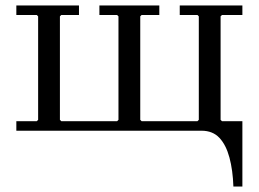

<svg xmlns="http://www.w3.org/2000/svg" viewBox="-20 -480 950 705"><path d="M720 -35H870V205H837Q835 145 822.5 98.5Q810 52 785.5 26Q761 0 720 0ZM795 -425 790 -420V-40L795 -35H870V0H40V-35H115L120 -40V-420L115 -425H40V-460H270V-425H205L200 -420V-40L205 -35H410L415 -40V-420L410 -425H345V-460H565V-425H500L495 -420V-40L500 -35H705L710 -40V-420L705 -425H640V-460H870V-425Z"/></svg>

Font: Brygada 1918
Style: Regular
Weight: 400
Designer: Mateusz Machalski | Borys Kosmynka | Przemek Hoffer
Foundry: NIEPODLEGLA 2018
Version: Version 3.006